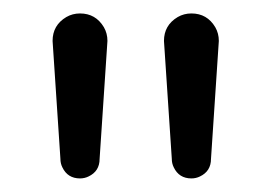

<svg xmlns="http://www.w3.org/2000/svg" viewBox="-20 -797 406 287"><path d="M295.4 -559.6Q295.4 -541 278.8 -533.2Q272.9 -530.3 266.1 -530.3Q247.6 -530.3 239.7 -546.9Q236.8 -552.7 236.8 -559.6L225.1 -735.8Q225.1 -759.3 245.6 -771.5Q254.9 -776.9 266.1 -776.9Q289.6 -776.9 301.8 -756.3Q307.1 -747.1 307.1 -735.8ZM128.9 -559.6Q128.9 -541 112.3 -533.2Q106.4 -530.3 99.6 -530.3Q81.1 -530.3 73.2 -546.9Q70.3 -552.7 70.3 -559.6L58.6 -735.8Q58.6 -759.3 79.1 -771.5Q88.4 -776.9 99.6 -776.9Q123 -776.9 135.3 -756.3Q140.6 -747.1 140.6 -735.8Z"/></svg>

Font: Masterpiece Uni Round
Style: Regular
Weight: 400
Designer: Co Toe
Foundry: Masterpiece
Version: Version 0.1